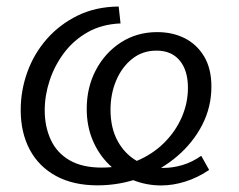

<svg xmlns="http://www.w3.org/2000/svg" viewBox="-20 -557 730 586"><path d="M277.7 8.7Q203.7 8.7 151.2 -19.8Q98.6 -48.3 70.9 -100.1Q43.2 -152 43.2 -221Q43.2 -281.1 63.6 -337.4Q83.9 -393.7 123.1 -438.2Q162.3 -482.7 217.3 -509.6Q272.2 -536.4 342.2 -537.1L347.9 -485.5Q291.3 -483.2 248 -458.9Q204.8 -434.5 175.6 -395.7Q146.5 -356.9 131.5 -311.3Q116.5 -265.7 116.5 -220.4Q116.5 -170.4 135 -130.4Q153.5 -90.5 192.1 -68Q230.8 -45.5 290.4 -45.5Q348.7 -45.5 397.2 -65.8Q445.7 -86.2 480.6 -120.8Q515.6 -155.5 534.6 -198.9Q553.6 -242.4 553.6 -289Q553.6 -342.2 528.4 -372.4Q503.3 -402.5 457.7 -402.5Q414.8 -402.5 383.2 -377.2Q351.6 -351.9 334.4 -310.9Q317.3 -270 317.3 -222Q317.3 -166.4 339.1 -126.6Q360.9 -86.8 397.9 -65.7Q434.9 -44.5 479.2 -44.5Q507.2 -44.5 537 -53.3Q566.9 -62.2 594.2 -81.5L618.3 -38.3Q582.6 -14.3 545.2 -2.7Q507.9 9 471.8 9Q426.8 9 385.6 -7.5Q344.4 -24 312.7 -55Q281 -86 262.9 -129Q244.7 -172 244.7 -224.7Q244.7 -290.4 272.7 -343.4Q300.7 -396.4 349.4 -427.7Q398.1 -459 459.7 -459Q507.1 -459 544.1 -440.2Q581.1 -421.4 603.2 -384.4Q625.2 -347.4 625.2 -292.7Q625.2 -230.3 597.2 -175.8Q569.1 -121.3 520.4 -79.8Q471.7 -38.3 409.2 -14.8Q346.7 8.7 277.7 8.7Z"/></svg>

Font: Bitter Thin
Style: Italic
Weight: 100
Italic angle: -9°
Designer: Sol Matas, and Bitter project Authors
Foundry: Sol Matas
Version: Version 2.002